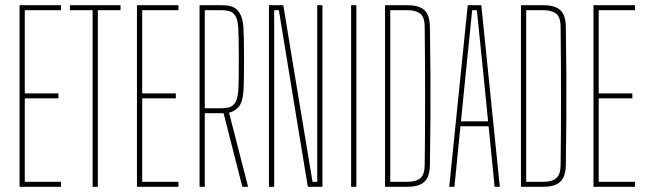

<svg xmlns="http://www.w3.org/2000/svg" viewBox="-20 -716 2480 736"><path d="M55 0V-696H214V-677H75V-358H204V-339H75V-19H214V0Z M335 0V-677H248V-696H442V-677H355V0Z M505 0V-696H664V-677H525V-358H654V-339H525V-19H664V0Z M745 0V-696H827Q839 -696 852.8 -694.5Q866.5 -693 879.2 -685.8Q892 -678.5 901.2 -661.2Q910.5 -644 913 -613Q914 -599 914.8 -566Q915.5 -533 915.5 -493.2Q915.5 -453.5 915 -418.2Q914.5 -383 913 -364Q909.5 -321.5 893.5 -304.8Q877.5 -288 858 -284L931 0H909L837 -282H765V0ZM765 -301H826Q840 -301 854.2 -303.5Q868.5 -306 879.2 -319.2Q890 -332.5 893 -364Q894.5 -382 895 -417.2Q895.5 -452.5 895.5 -492.2Q895.5 -532 894.8 -565.5Q894 -599 893 -613Q890.5 -645 880.2 -658.2Q870 -671.5 855.8 -674.2Q841.5 -677 827 -677H765Z M1011 0V-696H1066L1102 -477L1178 -19H1196V-477V-696H1216V0H1160L1117 -261L1049 -677H1031V-257V0Z M1326 0V-696H1346V0Z M1456 0V-696H1542Q1587 -696 1607.2 -676.8Q1627.5 -657.5 1628 -613Q1629.5 -520 1630 -434.8Q1630.5 -349.5 1630 -263.5Q1629.5 -177.5 1628 -83Q1627.5 -53.5 1618.5 -35.2Q1609.5 -17 1590.5 -8.5Q1571.5 0 1541 0ZM1476 -19H1541Q1575 -19 1591.2 -32.8Q1607.5 -46.5 1608 -83Q1609 -136.5 1609.2 -201Q1609.5 -265.5 1609.5 -335.5Q1609.5 -405.5 1609.2 -476.5Q1609 -547.5 1608 -614Q1607.5 -651.5 1590.2 -664.2Q1573 -677 1542 -677H1476Z M1702 0 1773 -696H1825L1896 0H1876L1853 -232H1745L1722 0ZM1747 -251H1851L1836 -402L1808 -677H1790L1762 -401Z M1977 0V-696H2063Q2108 -696 2128.2 -676.8Q2148.5 -657.5 2149 -613Q2150.5 -520 2151 -434.8Q2151.5 -349.5 2151 -263.5Q2150.5 -177.5 2149 -83Q2148.5 -53.5 2139.5 -35.2Q2130.5 -17 2111.5 -8.5Q2092.5 0 2062 0ZM1997 -19H2062Q2096 -19 2112.2 -32.8Q2128.5 -46.5 2129 -83Q2130 -136.5 2130.2 -201Q2130.5 -265.5 2130.5 -335.5Q2130.5 -405.5 2130.2 -476.5Q2130 -547.5 2129 -614Q2128.5 -651.5 2111.2 -664.2Q2094 -677 2063 -677H1997Z M2255 0V-696H2414V-677H2275V-358H2404V-339H2275V-19H2414V0Z"/></svg>

Font: Big Shoulders Display SC Thin
Style: Regular
Weight: 100
Designer: Patric King
Foundry: XO Type Co
Version: Version 2.002